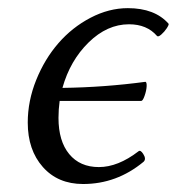

<svg xmlns="http://www.w3.org/2000/svg" viewBox="-20 -445 438 476"><path d="M186 11.2Q123.5 11.2 86.2 -31Q48.8 -73.2 48.8 -141.1Q48.8 -194.8 69.8 -246.8Q90.8 -298.8 124.8 -337.9Q158.7 -377 204.3 -400.9Q250 -424.8 296.9 -424.8Q363.8 -424.8 397.9 -386.2Q399.4 -384.3 393.6 -375.2Q387.7 -366.2 379.9 -359.4Q372.1 -352.5 369.1 -356Q344.2 -384.8 299.8 -384.8Q245.6 -384.8 199.7 -339.8Q153.8 -294.9 134.8 -227.1Q238.8 -228.5 340.8 -242.2Q344.2 -240.7 343.5 -230.2Q342.8 -219.7 338.4 -207.3Q334 -194.8 330.1 -194.8H127.9Q125 -173.8 125 -152.8Q125 -95.2 151.6 -63Q178.2 -30.8 225.1 -30.8Q272.5 -30.8 323.2 -69.8Q328.1 -74.2 335 -63.5Q343.3 -50.8 335.9 -43.9Q269.5 11.2 186 11.2Z"/></svg>

Font: Junicode SmCond
Style: Italic
Weight: 400
Width: 4
Italic angle: -11°
Designer: Peter S. Baker
Version: Version 2.206